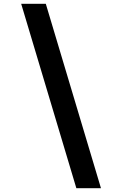

<svg xmlns="http://www.w3.org/2000/svg" viewBox="-20 -843 640 1006"><path d="M380 143 91 -823H220L509 143Z"/></svg>

Font: Iosevka Aile
Style: Bold Italic
Weight: 700
Italic angle: -9°
Designer: Belleve Invis
Foundry: Belleve Invis
Version: Version 28.0.1; ttfautohint (v1.8.4)